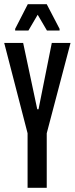

<svg xmlns="http://www.w3.org/2000/svg" viewBox="-23 -892 355 912"><path d="M108 0V-259L-3 -688H87L154 -373H160L223 -688H312L199 -259V0ZM49 -747V-755L109 -872H199L260 -755V-747H200L156 -822L112 -747Z"/></svg>

Font: Saira Ultra Condensed SemiBold
Style: Regular
Weight: 600
Width: 1
Designer: Hector Gatti with collaboration of the Omnibus-Type team
Foundry: Omnibus-Type
Version: Version 1.001; ttfautohint (v1.8)